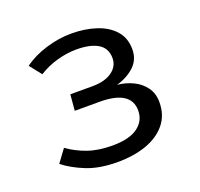

<svg xmlns="http://www.w3.org/2000/svg" viewBox="-103 -665 822 791"><g transform="rotate(-20 307.5 -269.5)"><path d="M196.4 -317.4H293.8Q348.2 -317.4 379.5 -340Q410.8 -362.6 410.8 -398.5Q410.8 -441.5 377.2 -462.1Q343.6 -482.6 282.6 -482.6Q241.5 -482.6 197.4 -470.3Q153.3 -457.9 116.4 -434.4L75.4 -486.2Q115.9 -516.4 172.6 -533.8Q229.2 -551.3 285.6 -551.3Q345.1 -551.3 393.8 -535.1Q442.6 -519 471.3 -486.4Q500 -453.8 500 -404.6Q500 -359.5 469 -330.5Q437.9 -301.5 390.8 -288.2Q427.7 -284.6 459.5 -269.2Q491.3 -253.8 510.8 -226.9Q530.3 -200 530.3 -161.5Q530.3 -104.6 498.2 -65.9Q466.2 -27.2 411 -7.7Q355.9 11.8 285.1 11.8Q205.6 11.8 149.5 -10.8Q93.3 -33.3 55.4 -63.6L96.4 -119Q134.4 -91.8 180.5 -75.6Q226.7 -59.5 287.7 -59.5Q362.1 -59.5 399.2 -86.7Q436.4 -113.8 436.4 -159.5Q436.4 -247.2 299 -247.2H190.3Z"/></g></svg>

Font: FiraCode Nerd Font Mono
Style: Regular
Weight: 400
Monospace: yes
Designer: Carrois Corporate, Edenspiekermann AG, Nikita Prokopov
Foundry: Carrois Corporate, Edenspiekermann AG, Nikita Prokopov
Version: Version 6.002;Nerd Fonts 3.4.0